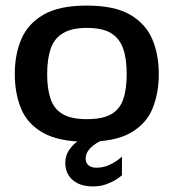

<svg xmlns="http://www.w3.org/2000/svg" viewBox="-20 -498 623 688"><path d="M291 10Q191 10 134.5 -22Q78 -54 55.5 -109Q33 -164 33 -233Q33 -303 56.5 -358Q80 -413 136 -445.5Q192 -478 291 -478Q390 -478 446 -445.5Q502 -413 525.5 -358Q549 -303 549 -233Q549 -164 526.5 -109Q504 -54 448 -22Q392 10 291 10ZM291 -71Q347 -71 378 -88.5Q409 -106 421.5 -142Q434 -178 434 -233Q434 -288 421 -324.5Q408 -361 377.5 -379.5Q347 -398 291 -398Q237 -398 205.5 -379Q174 -360 161.5 -323Q149 -286 149 -232Q149 -179 161.5 -143Q174 -107 205 -89Q236 -71 291 -71ZM312 170Q267 170 240.5 147Q214 124 214 86Q214 61 225.5 43Q237 25 252 13Q267 1 277 -3H367Q353 1 339.5 7.5Q326 14 314 23.5Q302 33 294.5 44.5Q287 56 287 71Q287 86 297.5 94.5Q308 103 326 103Q353 103 378 90Q403 77 417 63V130Q411 136 396 145.5Q381 155 360 162.5Q339 170 312 170Z"/></svg>

Font: Red Rose Medium
Style: Regular
Weight: 500
Designer: Jaikishan Patel
Version: Version 2.000